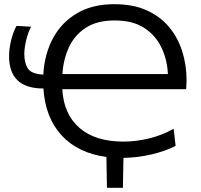

<svg xmlns="http://www.w3.org/2000/svg" viewBox="-20 -746 964 920"><path d="M188 -322Q23.5 -322 23.5 -476.5Q23.5 -511.5 32.8 -550.8Q42 -590 59 -622L129 -618Q114 -589.5 105.2 -552.2Q96.5 -515 96.5 -487.5Q96.5 -445 113.2 -418.2Q130 -391.5 187.5 -388.5Q193 -487 234.2 -563.2Q275.5 -639.5 349.5 -682.8Q423.5 -726 528 -726Q616.5 -726 681.8 -697Q747 -668 789.5 -617.2Q832 -566.5 853 -500.5Q874 -434.5 874 -360.5L872 -318.5H278.5Q285 -199 360.8 -133.2Q436.5 -67.5 571 -67.5Q632.5 -67.5 694.8 -82.8Q757 -98 812 -129L821.5 -47Q772 -21.5 705.8 -6Q639.5 9.5 571.5 10.5Q571 46.5 570.2 82.2Q569.5 118 569 154H492.5Q492 117 491.2 80Q490.5 43 490 6Q354 -12 275.5 -97Q197 -182 188 -322ZM529.5 -648Q444.5 -648 390.8 -612.8Q337 -577.5 310.2 -519.2Q283.5 -461 279 -391H784.5Q781.5 -459 754 -517.5Q726.5 -576 671.5 -612Q616.5 -648 529.5 -648Z"/></svg>

Font: Commissioner
Style: Regular
Weight: 400
Designer: Kostas Bartsokas
Foundry: Kostas Bartsokas
Version: Version 1.000; ttfautohint (v1.8.3)